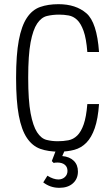

<svg xmlns="http://www.w3.org/2000/svg" viewBox="-20 -716 536 919"><path d="M398 -218Q393 -156 380.5 -120.5Q368 -85 349.5 -67Q331 -49 307 -44.5Q283 -40 256 -40Q228 -40 202.5 -46.5Q177 -53 157.5 -83Q138 -113 126.5 -174Q115 -235 115 -344Q115 -453 126.5 -513.5Q138 -574 158 -603.5Q178 -633 205 -639.5Q232 -646 263 -646Q286 -646 308.5 -642Q331 -638 349 -621Q367 -604 380 -568Q393 -532 398 -467H454Q444 -609 393.5 -652.5Q343 -696 260 -696Q210 -696 172 -682.5Q134 -669 108.5 -630.5Q83 -592 70 -523Q57 -454 57 -343Q57 -232 70 -163Q83 -94 109 -55.5Q135 -17 173 -3.5Q211 10 262 10Q303 10 336 1Q369 -8 393.5 -33Q418 -58 433.5 -102.5Q449 -147 454 -218ZM237 64Q240 63 244.5 62.5Q249 62 255 62Q277 62 290 72.5Q303 83 303 102Q303 120 290.5 131.5Q278 143 259 143Q248 143 234.5 138.5Q221 134 207 125L187 157Q204 170 223 176.5Q242 183 264 183Q305 183 329 161.5Q353 140 353 105Q353 73 333 53.5Q313 34 278 31L295 -8H252L228 55ZM398 -218Q393 -156 380.5 -120.5Q368 -85 349.5 -67Q331 -49 307 -44.5Q283 -40 256 -40Q228 -40 202.5 -46.5Q177 -53 157.5 -83Q138 -113 126.5 -174Q115 -235 115 -344Q115 -453 126.5 -513.5Q138 -574 158 -603.5Q178 -633 205 -639.5Q232 -646 263 -646Q286 -646 308.5 -642Q331 -638 349 -621Q367 -604 380 -568Q393 -532 398 -467H454Q444 -609 393.5 -652.5Q343 -696 260 -696Q210 -696 172 -682.5Q134 -669 108.5 -630.5Q83 -592 70 -523Q57 -454 57 -343Q57 -232 70 -163Q83 -94 109 -55.5Q135 -17 173 -3.5Q211 10 262 10Q303 10 336 1Q369 -8 393.5 -33Q418 -58 433.5 -102.5Q449 -147 454 -218Z"/></svg>

Font: Secuela Light
Style: Regular
Weight: 300
Designer: Fernando Haro
Foundry: deFharo
Version: Version 1.708